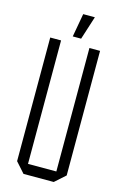

<svg xmlns="http://www.w3.org/2000/svg" viewBox="-130 -919 621 975"><g transform="rotate(15 180.5 -431.0)"><path d="M256 0V-704H312V-49L257 0ZM98 0 50 -54V-55H256V0ZM50 -55V-704H107V-55ZM159 -739 181 -862H242V-861L203 -739Z"/></g></svg>

Font: Foldit Light
Style: Regular
Weight: 300
Version: Version 1.003